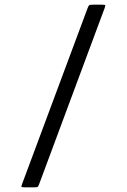

<svg xmlns="http://www.w3.org/2000/svg" viewBox="-20 -709 540 817"><path d="M414 -689Q426 -689 427.5 -687Q429 -685 425 -674L146 76Q142 85 140 86.5Q138 88 127 88H85Q73 88 71.5 86Q70 84 74 74L353 -675Q357 -685 359.5 -687Q362 -689 375 -689Z"/></svg>

Font: NanumGothicCoding
Style: Regular
Weight: 400
Monospace: yes
Designer: Kwon Bruce; Nicolas Noh; Sung-woo Choi; Go-un Cha; Soo-hyun Park;
Foundry: NHN Corporation
Version: Version 2.000;PS 1;hotconv 1.0.49;makeotf.lib2.0.14853